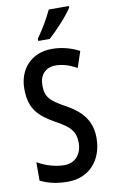

<svg xmlns="http://www.w3.org/2000/svg" viewBox="-102 -992 625 1055"><g transform="rotate(-10 210.0 -465.0)"><path d="M361 -931V-940H249C228 -895 199 -845 162 -792V-780H226C269 -818 336 -890 361 -931ZM385 -200C385 -292 340 -351 249 -401C166 -446 142 -471 142 -537C142 -592 175 -631 232 -631C268 -631 308 -620 350 -596L380 -686C338 -708 286 -724 229 -724C116 -725 40 -646 41 -532C41 -419 93 -374 178 -326C259 -282 284 -252 284 -190C284 -131 249 -83 186 -83C140 -83 83 -98 36 -126V-23C82 0 132 10 190 10C308 10 385 -76 385 -200Z"/></g></svg>

Font: Noto Sans Myanmar ExtraCondensed Medium
Style: Regular
Weight: 500
Width: 2
Designer: Monotype Design Team
Foundry: Monotype Imaging Inc.
Version: Version 2.107